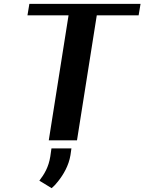

<svg xmlns="http://www.w3.org/2000/svg" viewBox="-20 -731 752 1000"><path d="M123 -651H337L234 0H381L484 -651H702L712 -711H133ZM185 210 249 249C261 239 271 228 282 214C310 179 338 132 347 77L352 42H248L242 84C233 140 211 176 185 210Z"/></svg>

Font: Aerodynamic
Style: Obl
Weight: 500
Designer: Google
Version: Version 2.000980; 2014